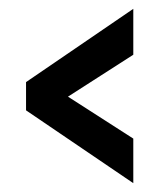

<svg xmlns="http://www.w3.org/2000/svg" viewBox="-20 -546 362 435"><path d="M282 -131 39 -296V-360L282 -526V-422L134 -327L282 -232Z"/></svg>

Font: Alumni Sans
Style: Bold
Weight: 700
Designer: Robert E. Leuschke
Foundry: Robert E. Leuschke
Version: Version 1.018